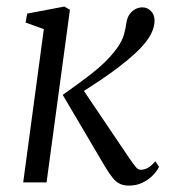

<svg xmlns="http://www.w3.org/2000/svg" viewBox="-20 -570 532 600"><path d="M52.5 0 117 -479 60 -499.5 65 -527.5 181 -549.5 198.5 -539.5 125.5 0ZM383 10Q366.5 10 354.8 4.5Q343 -1 332.5 -13.8Q322 -26.5 309 -48L176 -273.5Q228.5 -310.5 261.5 -336.2Q294.5 -362 314.8 -383Q335 -404 349.5 -425Q362.5 -444.5 367.5 -462.5Q372.5 -480.5 375 -498.5Q377.5 -515 385.2 -525.8Q393 -536.5 403.5 -541.8Q414 -547 425 -547Q440.5 -547 451.8 -535.5Q463 -524 463 -505.5Q463 -492 457.5 -476.8Q452 -461.5 441 -446Q426.5 -425.5 403.2 -404Q380 -382.5 351.5 -360.8Q323 -339 291.5 -318Q260 -297 229 -277.5L234 -298L384.5 -75Q399.5 -53.5 405.8 -46.5Q412 -39.5 419.5 -39.5Q430.5 -39.5 441.2 -45Q452 -50.5 465.5 -66L477 -48.5Q470 -34.5 456.5 -21Q443 -7.5 424.5 1.2Q406 10 383 10Z"/></svg>

Font: Merriweather 60pt Light
Style: Italic
Weight: 300
Italic angle: -7.8°
Version: Version 2.101